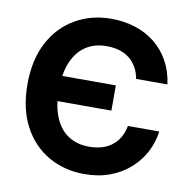

<svg xmlns="http://www.w3.org/2000/svg" viewBox="-83 -819 902 911"><g transform="rotate(10 368.5 -364.0)"><path d="M381.8 10.3Q284.7 10.3 207.8 -34.2Q130.9 -78.6 86.7 -162.1Q42.5 -245.6 42.5 -363.3Q42.5 -481.4 86.9 -565.2Q131.3 -648.9 208.5 -693.4Q285.6 -737.8 381.8 -737.8Q444.3 -737.8 498.3 -720.2Q552.2 -702.6 593.8 -668.9Q635.3 -635.3 661.9 -586.9Q688.5 -538.6 696.8 -477.1H545.9Q540 -509.8 525.9 -533.7Q511.7 -557.6 490.5 -574Q469.2 -590.3 441.9 -598.1Q414.6 -606 381.3 -606Q323.7 -606 281.5 -578.1Q239.3 -550.3 216.6 -496.1Q193.8 -441.9 193.8 -363.3Q193.8 -283.7 216.8 -229.7Q239.7 -175.8 281.7 -148.7Q323.7 -121.6 380.9 -121.6Q414.1 -121.6 441.4 -129.4Q468.8 -137.2 490.2 -153.6Q511.7 -169.9 525.9 -193.8Q540 -217.8 546.4 -250.5H697.3Q690.4 -197.3 665.8 -150.4Q641.1 -103.5 600.3 -67.1Q559.6 -30.8 504.6 -10.3Q449.7 10.3 381.8 10.3ZM165.5 -308.6V-430.2H456.5V-308.6Z"/></g></svg>

Font: Inter 18pt
Style: Bold
Weight: 700
Designer: Rasmus Andersson
Foundry: rsms
Version: Version 4.001;git-66647c0bb